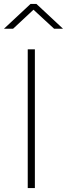

<svg xmlns="http://www.w3.org/2000/svg" viewBox="-55 -949 338 969"><path d="M85 0V-700H121V0ZM-35 -804 99 -929H129L263 -804H218L114 -900L11 -804Z"/></svg>

Font: TypoPRO Titillium Title
Style: Regular
Weight: 250
Designer: Campivisivi
Foundry: Accademia di Belle Arti di Urbino and students of MA course of Visual design
Version: 1.000